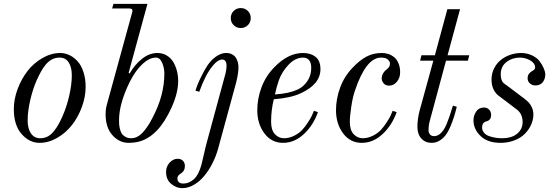

<svg xmlns="http://www.w3.org/2000/svg" viewBox="-20 -732 2882 1000"><path d="M124 -104Q124 -63 141 -37.5Q158 -12 190 -12Q212 -12 230 -22Q248 -32 262.5 -51Q277 -70 286.5 -87.5Q296 -105 307 -130Q328 -178 341 -235.5Q354 -293 354 -340Q354 -381 338 -406.5Q322 -432 290 -432Q268 -432 249.5 -422Q231 -412 216.5 -393.5Q202 -375 192 -356.5Q182 -338 171 -314Q150 -266 137 -208.5Q124 -151 124 -104ZM52 -164Q52 -216 72 -269Q92 -322 124 -363Q156 -404 201.5 -430Q247 -456 294 -456Q318 -456 341.5 -445Q365 -434 384 -413Q403 -392 414.5 -357.5Q426 -323 426 -280Q426 -228 406.5 -175Q387 -122 355 -81Q323 -40 278 -14Q233 12 186 12Q133 12 92.5 -34Q52 -80 52 -164Z M600 -106Q600 -94 600.5 -85Q601 -76 604.5 -61Q608 -46 614 -36.5Q620 -27 633 -19.5Q646 -12 664 -12Q682 -12 699 -22Q716 -32 730.5 -50Q745 -68 754.5 -83Q764 -98 775 -120Q836 -235 836 -349Q836 -378 824.5 -405Q813 -432 792 -432Q758 -432 722 -398.5Q686 -365 656 -306Q600 -192 600 -106ZM530 -136Q530 -164 536 -185L668 -666Q672 -678 668 -683Q664 -688 653 -688H564L571 -712H748L650 -353L655 -349Q682 -396 720 -426Q758 -456 800 -456Q827 -456 848.5 -443Q870 -430 882.5 -409Q895 -388 901.5 -362.5Q908 -337 908 -310Q908 -248 873.5 -172Q839 -96 797 -52Q766 -20 731 -4Q696 12 650 12Q601 12 565.5 -28Q530 -68 530 -136Z M845 163Q845 135 863.5 115Q882 95 905 95Q923 95 933 105.5Q943 116 943 133Q943 159 920 173Q904 183 904 196Q904 224 935 224Q964 224 989 202Q1014 180 1029 127Q1032 115 1041 75.5Q1050 36 1054 21L1146 -318Q1146 -318 1151 -336Q1156 -354 1158 -367Q1160 -380 1160 -392Q1160 -404 1154.5 -413Q1149 -422 1138 -422Q1116 -422 1092 -394Q1068 -366 1050 -330Q1032 -294 1018 -254L998 -260Q1006 -286 1017 -310Q1028 -334 1043 -362Q1058 -390 1075 -410Q1092 -430 1114 -443Q1136 -456 1158 -456Q1177 -456 1190.5 -448Q1204 -440 1210.5 -428Q1217 -416 1219.5 -404.5Q1222 -393 1222 -382Q1222 -353 1211 -306L1115 46Q1104 84 1086 119.5Q1068 155 1044 184Q1020 213 990 230.5Q960 248 929 248Q899 248 872 226Q845 204 845 163ZM1197 -601Q1182 -616 1182 -638Q1182 -660 1197 -675Q1212 -690 1234 -690Q1256 -690 1271 -675Q1286 -660 1286 -638Q1286 -616 1271 -601Q1256 -586 1234 -586Q1212 -586 1197 -601Z M1320 -158Q1320 -218 1342 -277Q1364 -336 1408 -381Q1480 -456 1558 -456Q1598 -456 1623.5 -436Q1649 -416 1649 -372Q1649 -294 1548 -247Q1496 -222 1406 -215Q1392 -159 1392 -98Q1392 -54 1412 -33Q1432 -12 1459 -12Q1486 -12 1512 -25Q1538 -38 1554 -55.5Q1570 -73 1584.5 -95.5Q1599 -118 1605 -131Q1611 -144 1615 -155L1636 -148Q1612 -80 1563 -34Q1514 12 1454 12Q1394 12 1357 -37.5Q1320 -87 1320 -158ZM1412 -240Q1485 -245 1529 -265Q1560 -279 1580.5 -309Q1601 -339 1601 -378Q1601 -406 1589.5 -419Q1578 -432 1559 -432Q1518 -432 1483 -395Q1448 -358 1432 -313Q1420 -279 1412 -240Z M1730 -158Q1730 -218 1752 -277Q1774 -336 1818 -381Q1853 -418 1888.5 -437Q1924 -456 1968 -456Q1986 -456 2002 -451Q2018 -446 2032 -435Q2046 -424 2055 -403.5Q2064 -383 2064 -356Q2064 -326 2047 -306Q2030 -286 2007 -286Q1988 -286 1978 -298Q1968 -310 1968 -324Q1968 -352 2000 -376Q2011 -385 2011 -402Q2011 -412 2000 -422Q1989 -432 1964 -432Q1886 -432 1828 -258Q1817 -226 1809.5 -176Q1802 -126 1802 -98Q1802 -54 1822 -33Q1842 -12 1869 -12Q1896 -12 1922 -25Q1948 -38 1964 -55.5Q1980 -73 1994.5 -95.5Q2009 -118 2015 -131Q2021 -144 2025 -155L2046 -148Q2022 -80 1973 -34Q1924 12 1864 12Q1804 12 1767 -37.5Q1730 -87 1730 -158Z M2154 -72Q2154 -110 2165 -154L2237 -416H2168L2175 -444H2245L2310 -684H2376L2311 -444H2424L2417 -416H2303L2220 -108Q2212 -82 2212 -52Q2212 -42 2219 -32.5Q2226 -23 2241 -23Q2254 -23 2267 -31Q2290 -47 2306 -85.5Q2322 -124 2339 -182L2359 -176Q2352 -146 2344 -121.5Q2336 -97 2325 -71Q2314 -45 2300.5 -27.5Q2287 -10 2268.5 1Q2250 12 2228 12Q2195 12 2174.5 -10.5Q2154 -33 2154 -72Z M2446 -106Q2446 -130 2460 -151Q2474 -172 2501 -172Q2516 -172 2527 -161.5Q2538 -151 2538 -133Q2538 -108 2517 -101Q2504 -98 2497.5 -90.5Q2491 -83 2491 -67Q2491 -52 2501.5 -40Q2512 -28 2529 -22.5Q2546 -17 2562 -14.5Q2578 -12 2593 -12Q2646 -12 2674 -36Q2702 -60 2702 -96Q2702 -140 2670 -163L2587 -226Q2540 -256 2540 -317Q2540 -350 2554 -377Q2568 -404 2590 -421Q2612 -438 2639 -447Q2666 -456 2694 -456Q2724 -456 2750 -444Q2776 -432 2790 -413.5Q2804 -395 2812 -376.5Q2820 -358 2820 -344Q2820 -321 2807 -304Q2794 -287 2768 -287Q2752 -287 2740 -297.5Q2728 -308 2728 -324Q2728 -344 2741 -354Q2745 -358 2755 -364Q2767 -371 2767 -380Q2767 -403 2741.5 -417.5Q2716 -432 2688 -432Q2648 -432 2618 -409Q2588 -386 2588 -345Q2588 -328 2592 -317Q2596 -306 2601 -301Q2606 -296 2617 -289L2710 -219Q2724 -208 2733 -199Q2742 -190 2750 -173Q2758 -156 2758 -136Q2758 -109 2746.5 -83Q2735 -57 2714 -35.5Q2693 -14 2659.5 -1Q2626 12 2587 12Q2520 12 2483 -23.5Q2446 -59 2446 -106Z"/></svg>

Font: Old Standard TT
Style: Italic
Weight: 400
Italic angle: -15.2°
Designer: Alexey Kryukov <alexios@thessalonica.org.ru>
Version: Version 2.2